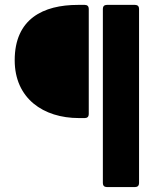

<svg xmlns="http://www.w3.org/2000/svg" viewBox="-20 -672 675 772"><path d="M39.1 -429.7C39.1 -275.4 155.3 -197.3 296.9 -197.3H321.3C331.1 -197.3 336.9 -203.1 336.9 -212.9V-636.7C336.9 -646.5 331.1 -652.3 321.3 -652.3H293C154.3 -652.3 39.1 -596.7 39.1 -429.7ZM393.6 -636.7V64.5C393.6 74.2 399.4 80.1 409.2 80.1H523.4C533.2 80.1 539.1 74.2 539.1 64.5V-636.7C539.1 -646.5 533.2 -652.3 523.4 -652.3H409.2C399.4 -652.3 393.6 -646.5 393.6 -636.7Z"/></svg>

Font: Ed Sans Neue
Style: Bold
Weight: 700
Designer: Stephen Hutchings
Version: Version 1.004;PS 001.004;hotconv 1.0.88;makeotf.lib2.5.64775